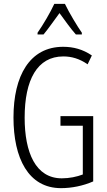

<svg xmlns="http://www.w3.org/2000/svg" viewBox="-20 -967 557 997"><path d="M317 -947H262C242 -903 203 -837 175 -797V-788H206C230 -816 262 -863 289 -899C317 -861 347 -818 374 -788H405V-797C383 -828 339 -901 317 -947ZM294 -364V-314H410V-61C379 -49 340 -41 301 -41C165 -41 108 -175 108 -356C108 -552 173 -674 309 -674C350 -674 392 -663 435 -633L457 -679C410 -711 361 -724 308 -724C134 -724 50 -573 50 -357C50 -146 127 10 297 10C352 10 412 -2 464 -25V-364Z"/></svg>

Font: Noto Sans Display Condensed Light
Style: Regular
Weight: 300
Width: 3
Designer: Monotype Design Team
Foundry: Monotype Imaging Inc.
Version: Version 1.900